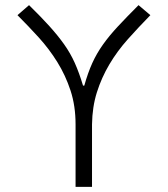

<svg xmlns="http://www.w3.org/2000/svg" viewBox="-20 -727 654 747"><path d="M274 -243Q274 -315 254.5 -374.5Q235 -434 203 -485.5Q171 -537 130.5 -581.5Q90 -626 48 -668L93 -707Q139 -662 172 -625.5Q205 -589 229.5 -554.5Q254 -520 271 -482Q288 -444 303 -394H308Q322 -444 339 -481.5Q356 -519 380.5 -553.5Q405 -588 439 -624.5Q473 -661 519 -707L565 -668Q519 -621 477.5 -574.5Q436 -528 405.5 -476.5Q375 -425 357 -368Q339 -311 338 -243V0H274Z"/></svg>

Font: Rising Sun Light
Style: Regular
Weight: 300
Designer: Matt McInerney, Pablo Impallari, Rodrigo Fuenzalida (Raleway font), Stephen Hutchings (Greek), Cristiano Sobral (main ch
Foundry: The Rising Sun Project Authors
Version: Version 4.327; ttfautohint (v1.8.4.7-5d5b-dirty)